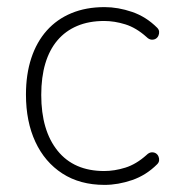

<svg xmlns="http://www.w3.org/2000/svg" viewBox="-20 -512 495 540"><path d="M274 8Q205 8 155.5 -24Q106 -56 79.5 -113Q53 -170 53 -246Q53 -303 68 -348.5Q83 -394 111.5 -426Q140 -458 181 -475Q222 -492 274 -492Q312 -492 351.5 -478.5Q391 -465 422 -434Q427 -429 427.5 -423Q428 -417 425.5 -411.5Q423 -406 418 -403Q413 -400 406 -400.5Q399 -401 392 -408Q363 -434 332.5 -443.5Q302 -453 273 -453Q230 -453 197 -439Q164 -425 141.5 -398.5Q119 -372 107.5 -333.5Q96 -295 96 -245Q96 -145 142 -88Q188 -31 273 -31Q302 -31 332.5 -40.5Q363 -50 392 -76Q399 -83 406 -83.5Q413 -84 418 -81Q423 -78 425.5 -72.5Q428 -67 427.5 -61Q427 -55 422 -50Q391 -19 351.5 -5.5Q312 8 274 8Z"/></svg>

Font: Nunito ExtraLight ExtraLight
Style: Regular
Weight: 250
Version: Version 3.602